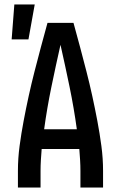

<svg xmlns="http://www.w3.org/2000/svg" viewBox="-20 -837 540 857"><path d="M60 0V-74Q60 -130 67.5 -186Q75 -242 85.5 -297.5Q96 -353 108 -408Q120 -463 134 -517.5Q148 -572 162.5 -626.5Q177 -681 192 -735H308Q323 -681 337.5 -626.5Q352 -572 366 -517.5Q380 -463 392 -408Q404 -353 414.5 -297.5Q425 -242 432.5 -186Q440 -130 440 -74V0H339V-74Q339 -98 337.5 -123Q336 -148 334 -172H166Q164 -148 162.5 -123Q161 -98 161 -74V0ZM177 -260H323Q310 -355 290.5 -449.5Q271 -544 250 -637Q229 -544 209.5 -449.5Q190 -355 177 -260ZM32 -661 44 -817H135L107 -661Z"/></svg>

Font: Iosevka Curly Semibold
Style: Regular
Weight: 600
Monospace: yes
Designer: Belleve Invis
Foundry: Belleve Invis
Version: Version 22.1.2; ttfautohint (v1.8.4)